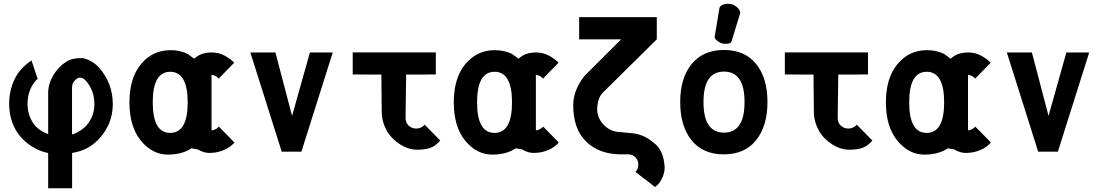

<svg xmlns="http://www.w3.org/2000/svg" viewBox="-20 -801 5820 1014"><path d="M234.4 193.4H360.8V6.8C392.6 1.5 419.4 -7.3 442.4 -20C481.4 -42 513.2 -73.2 538.1 -114.3C563 -155.3 575.7 -201.2 575.7 -252C575.7 -290.5 568.8 -326.2 555.2 -360.4C542.5 -392.6 523.4 -421.4 499.5 -447.3C477.5 -470.7 450.7 -486.3 418 -494.1H407.2C376 -494.1 351.1 -488.3 332 -476.6C302.7 -458 279.8 -434.1 261.7 -404.3C243.7 -373.5 234.4 -341.8 234.4 -310.1V-92.8C233.4 -93.3 231.9 -93.8 231 -94.2C212.4 -101.1 195.3 -110.8 179.2 -124C163.1 -137.2 150.4 -155.3 140.6 -177.2C130.9 -199.2 125.5 -224.1 125.5 -252C125.5 -280.3 130.4 -306.2 140.1 -329.1C149.9 -352.1 163.1 -371.1 178.7 -384.8L146.5 -481.9C124 -467.3 104 -449.2 86.4 -428.7C68.8 -408.2 55.2 -382.8 44.4 -352.1C33.7 -321.3 28.3 -288.1 28.3 -252C28.3 -218.3 33.7 -186.5 43.9 -157.2C54.2 -127.9 67.9 -103.5 85 -83C102.1 -62.5 121.6 -44.9 144 -30.3C166.5 -15.6 189.5 -4.9 213.4 2C220.2 3.9 227.5 5.9 234.4 7.3ZM421.9 -385.3C438.5 -371.6 451.7 -353.5 462.4 -330.1C473.1 -306.6 478.5 -280.8 478.5 -252C478.5 -226.1 473.6 -202.1 463.9 -180.7C454.1 -159.2 441.4 -141.6 425.8 -127.9C410.2 -114.3 393.6 -103.5 375 -95.7C370.6 -93.8 365.2 -92.3 360.4 -90.8V-310.1V-337.9C360.4 -354 365.7 -367.2 376.5 -377C384.3 -386.2 393.6 -391.1 402.8 -391.1C408.7 -391.1 415 -389.2 421.9 -385.3Z M786.6 -260.7C786.6 -367.7 817.4 -421.9 878.9 -421.9C940.4 -421.9 971.2 -367.7 971.2 -260.7C971.2 -152.8 940.4 -99.1 878.9 -99.1C817.4 -99.1 786.6 -152.8 786.6 -260.7ZM1216.8 -469.7C1205.1 -482.9 1187.5 -495.6 1164.1 -508.3C1144.5 -518.6 1122.6 -523.9 1098.1 -523.9C1058.6 -523.9 1027.8 -512.7 1005.9 -490.7L971.2 -516.1C944.3 -529.3 914.1 -536.1 880.9 -536.1C816.9 -536.1 764.6 -511.2 724.1 -461.9C683.6 -412.6 663.6 -345.2 663.6 -260.7C663.6 -174.8 683.6 -107.9 723.6 -58.6C763.7 -9.3 812 15.6 867.2 15.6C906.7 15.6 941.4 8.3 971.2 -6.3L991.2 -17.6L1024.9 -11.7C1044.9 0.5 1065.4 6.8 1085.9 6.8C1089.8 6.8 1094.2 6.3 1098.1 5.9C1118.7 5.9 1140.6 0.5 1165 -9.8C1185.5 -18.6 1203.1 -31.2 1218.3 -48.3L1135.7 -132.3C1131.8 -127 1125.5 -122.1 1117.2 -118.2C1110.4 -114.7 1104 -112.8 1097.2 -112.3V-405.8C1103.5 -404.8 1109.9 -403.3 1116.2 -400.4C1124.5 -396.5 1130.9 -391.1 1134.8 -385.7Z M1467.8 0H1571.8L1737.3 -523.9H1616.7L1522.5 -189L1434.6 -523.9H1302.2Z M1842.8 -524.4V-407.7L1994.1 -407.2L1996.1 -204.1C1997.1 -171.9 2005.9 -140.6 2022.9 -110.4C2039.6 -81.1 2064 -56.6 2094.2 -37.6C2123.5 -19.5 2153.3 -10.3 2184.1 -10.3C2210.9 -10.3 2233.9 -13.7 2252.4 -20C2271 -26.4 2288.1 -39.6 2305.2 -58.6L2222.7 -142.6C2218.8 -137.2 2212.4 -131.8 2204.1 -127.9C2195.8 -124 2187 -122.1 2178.7 -122.1C2162.6 -122.1 2148.9 -127.4 2138.2 -137.7C2127.4 -147.5 2122.1 -160.2 2122.1 -176.3V-204.1L2125 -407.2L2281.7 -407.7V-524.4Z M2499.5 -260.7C2499.5 -367.7 2530.3 -421.9 2591.8 -421.9C2653.3 -421.9 2684.1 -367.7 2684.1 -260.7C2684.1 -152.8 2653.3 -99.1 2591.8 -99.1C2530.3 -99.1 2499.5 -152.8 2499.5 -260.7ZM2929.7 -469.7C2918 -482.9 2900.4 -495.6 2877 -508.3C2857.4 -518.6 2835.4 -523.9 2811 -523.9C2771.5 -523.9 2740.7 -512.7 2718.8 -490.7L2684.1 -516.1C2657.2 -529.3 2627 -536.1 2593.8 -536.1C2529.8 -536.1 2477.5 -511.2 2437 -461.9C2396.5 -412.6 2376.5 -345.2 2376.5 -260.7C2376.5 -174.8 2396.5 -107.9 2436.5 -58.6C2476.6 -9.3 2524.9 15.6 2580.1 15.6C2619.6 15.6 2654.3 8.3 2684.1 -6.3L2704.1 -17.6L2737.8 -11.7C2757.8 0.5 2778.3 6.8 2798.8 6.8C2802.7 6.8 2807.1 6.3 2811 5.9C2831.5 5.9 2853.5 0.5 2877.9 -9.8C2898.4 -18.6 2916 -31.2 2931.2 -48.3L2848.6 -132.3C2844.7 -127 2838.4 -122.1 2830.1 -118.2C2823.2 -114.7 2816.9 -112.8 2810.1 -112.3V-405.8C2816.4 -404.8 2822.8 -403.3 2829.1 -400.4C2837.4 -396.5 2843.8 -391.1 2847.7 -385.7Z M3260.3 -593.3 3067.9 -401.4C3027.3 -350.1 3007.3 -298.3 3007.3 -245.1C3007.3 -162.1 3029.8 -98.1 3075.7 -53.2C3121.6 -8.3 3183.6 14.2 3261.2 14.2H3300.3C3314 14.2 3325.7 19.5 3335.9 30.3C3346.2 41 3351.1 53.2 3351.1 66.4C3351.1 84 3345.7 97.7 3335.9 106.9L3439.5 186.5C3455.1 175.8 3467.3 160.6 3476.1 141.6C3485.4 122.6 3490.2 103 3490.2 84.5C3490.2 81.5 3490.2 78.1 3489.7 75.2C3485.4 18.1 3466.3 -22 3434.1 -45.4C3397.9 -77.6 3356.9 -95.2 3312 -98.1C3295.4 -99.1 3278.8 -101.1 3261.2 -103C3225.6 -103 3195.8 -115.2 3171.4 -138.7C3146.5 -163.1 3133.8 -192.4 3133.8 -226.1C3133.8 -232.4 3134.3 -238.8 3135.3 -245.1C3138.2 -271 3146.5 -292.5 3160.6 -308.6L3448.7 -593.3V-710.4H3038.6V-593.3Z M3695.3 -262.2C3695.3 -369.1 3731.4 -422.9 3803.7 -422.9C3876 -422.9 3912.1 -369.1 3912.1 -262.2C3912.1 -154.3 3876 -100.6 3803.7 -100.6C3731.4 -100.6 3695.3 -154.3 3695.3 -262.2ZM3572.3 -262.2C3572.3 -176.3 3592.8 -108.9 3632.8 -59.6C3672.9 -10.3 3729.5 14.2 3803.2 14.2C3876.5 14.2 3933.1 -10.7 3973.1 -60.5C4013.2 -110.4 4033.2 -177.2 4033.2 -262.2C4033.2 -347.2 4013.2 -414.1 3973.1 -463.4C3933.1 -512.7 3876.5 -537.1 3803.2 -537.1C3730 -537.1 3673.3 -512.2 3632.8 -462.9C3592.3 -413.6 3572.3 -346.7 3572.3 -262.2ZM3843.3 -582 3888.2 -728.5C3888.7 -730.5 3889.2 -731.9 3889.2 -733.9C3889.2 -737.3 3888.2 -741.2 3886.2 -745.1C3882.3 -753.4 3875.5 -761.2 3866.7 -767.6C3857.9 -773.9 3849.1 -777.8 3840.8 -779.3C3835.9 -780.3 3830.1 -780.8 3823.7 -780.8H3817.4C3808.6 -780.3 3801.3 -777.8 3794.9 -774.9C3786.1 -771 3780.8 -765.1 3779.3 -757.8L3754.4 -606.4C3753.9 -604 3754.9 -601.6 3755.9 -599.1C3758.8 -593.3 3763.7 -587.9 3772.5 -582C3781.2 -576.2 3788.6 -572.3 3794.4 -571.3C3800.3 -570.3 3807.6 -569.8 3815.9 -569.8C3824.2 -569.8 3830.6 -570.8 3835.4 -573.2C3839.4 -575.2 3842.3 -578.1 3843.3 -582Z M4125 -524.4V-407.7L4276.4 -407.2L4278.3 -204.1C4279.3 -171.9 4288.1 -140.6 4305.2 -110.4C4321.8 -81.1 4346.2 -56.6 4376.5 -37.6C4405.8 -19.5 4435.5 -10.3 4466.3 -10.3C4493.2 -10.3 4516.1 -13.7 4534.7 -20C4553.2 -26.4 4570.3 -39.6 4587.4 -58.6L4504.9 -142.6C4501 -137.2 4494.6 -131.8 4486.3 -127.9C4478 -124 4469.2 -122.1 4460.9 -122.1C4444.8 -122.1 4431.2 -127.4 4420.4 -137.7C4409.7 -147.5 4404.3 -160.2 4404.3 -176.3V-204.1L4407.2 -407.2L4564 -407.7V-524.4Z M4781.7 -260.7C4781.7 -367.7 4812.5 -421.9 4874 -421.9C4935.5 -421.9 4966.3 -367.7 4966.3 -260.7C4966.3 -152.8 4935.5 -99.1 4874 -99.1C4812.5 -99.1 4781.7 -152.8 4781.7 -260.7ZM5211.9 -469.7C5200.2 -482.9 5182.6 -495.6 5159.2 -508.3C5139.6 -518.6 5117.7 -523.9 5093.3 -523.9C5053.7 -523.9 5022.9 -512.7 5001 -490.7L4966.3 -516.1C4939.5 -529.3 4909.2 -536.1 4876 -536.1C4812 -536.1 4759.8 -511.2 4719.2 -461.9C4678.7 -412.6 4658.7 -345.2 4658.7 -260.7C4658.7 -174.8 4678.7 -107.9 4718.8 -58.6C4758.8 -9.3 4807.1 15.6 4862.3 15.6C4901.9 15.6 4936.5 8.3 4966.3 -6.3L4986.3 -17.6L5020 -11.7C5040 0.5 5060.5 6.8 5081.1 6.8C5085 6.8 5089.4 6.3 5093.3 5.9C5113.8 5.9 5135.7 0.5 5160.2 -9.8C5180.7 -18.6 5198.2 -31.2 5213.4 -48.3L5130.9 -132.3C5127 -127 5120.6 -122.1 5112.3 -118.2C5105.5 -114.7 5099.1 -112.8 5092.3 -112.3V-405.8C5098.6 -404.8 5105 -403.3 5111.3 -400.4C5119.6 -396.5 5126 -391.1 5129.9 -385.7Z M5462.9 0H5566.9L5732.4 -523.9H5611.8L5517.6 -189L5429.7 -523.9H5297.4Z"/></svg>

Font: Tuffy
Style: Bold
Weight: 700
Designer: Thatcher Ulrich, Karoly Barta, Michael Everson
Version: Version 001.270